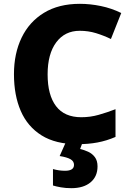

<svg xmlns="http://www.w3.org/2000/svg" viewBox="-20 -744 685 1004"><path d="M397 -583Q319 -583 274 -522.5Q229 -462 229 -355Q229 -247 273 -189Q317 -131 405 -131Q452 -131 496 -143.5Q540 -156 584 -173V-28Q538 -8 490 1Q442 10 386 10Q271 10 197.5 -36Q124 -82 88.5 -164Q53 -246 53 -356Q53 -464 93 -547Q133 -630 210 -677Q287 -724 398 -724Q451 -724 507 -712.5Q563 -701 614 -676L560 -540Q523 -558 482.5 -570.5Q442 -583 397 -583ZM490 126Q490 179 453.5 209.5Q417 240 353 240Q323 240 298 235.5Q273 231 257 226V140Q289 149 320 149Q367 149 367 118Q367 99 348.5 88.5Q330 78 292 72L324 0H412L399 35Q420 40 441 49.5Q462 59 476 77.5Q490 96 490 126Z"/></svg>

Font: Noto Sans Khmer UI ExtraBold
Style: Regular
Weight: 800
Designer: Danh Hong and the Monotype Design Team
Foundry: Monotype Imaging Inc.
Version: Version 2.002; ttfautohint (v1.8.4.7-5d5b)